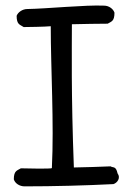

<svg xmlns="http://www.w3.org/2000/svg" viewBox="-20 -640 476 681"><path d="M29 -4C33 10 49 21 67 21C171 21 284 18 382 13C396 9 409 -9 397 -25C391 -52 382 -44 372 -50C331 -48 284 -47 242 -46C232 -307 235 -473 235 -554C255 -555 352 -556 362 -556C375 -564 386 -564 386 -595C382 -608 367 -620 349 -620C284 -623 145 -609 77 -608C60 -608 44 -597 39 -584C39 -552 51 -553 64 -544C77 -544 141 -545 160 -547C160 -397 172 -202 164 -44C164 -40 63 -43 54 -43C41 -35 29 -35 29 -4Z"/></svg>

Font: Snowfall
Style: Regular
Weight: 400
Designer: Jasper
Foundry: Cannot Into Space Fonts
Version: Version 0.9